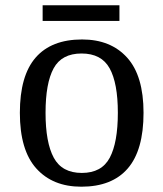

<svg xmlns="http://www.w3.org/2000/svg" viewBox="-20 -695 617 725"><path d="M287 10Q179 10 117 -59Q55 -128 55 -269Q55 -409 114.5 -477.5Q174 -546 290 -546Q398 -546 460 -477.5Q522 -409 522 -269Q522 -128 462.5 -59Q403 10 287 10ZM289 -42Q364 -42 394.5 -99.5Q425 -157 425 -269Q425 -381 394 -437Q363 -493 288 -493Q213 -493 182.5 -437Q152 -381 152 -269Q152 -157 183 -99.5Q214 -42 289 -42ZM141 -616V-675H431V-616Z"/></svg>

Font: Noto Serif Grantha
Style: Regular
Weight: 400
Designer: Monotype Design Team
Foundry: Monotype Imaging Inc.
Version: Version 2.004; ttfautohint (v1.8.4.7-5d5b)